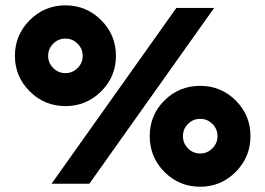

<svg xmlns="http://www.w3.org/2000/svg" viewBox="-20 -691 997 722"><path d="M36.1 -481Q36.1 -559.6 91.8 -615.2Q147.5 -670.9 226.1 -670.9Q304.7 -670.9 360.4 -615.2Q416 -559.6 416 -481Q416 -402.8 360.4 -347.4Q304.7 -292 226.1 -292Q147.5 -292 91.8 -347.4Q36.1 -402.8 36.1 -481ZM226.1 -416Q252.4 -416 271.7 -435.1Q291 -454.1 291 -481Q291 -507.8 271.7 -526.9Q252.4 -545.9 226.1 -545.9Q199.2 -545.9 180.2 -526.9Q161.1 -507.8 161.1 -481Q161.1 -454.1 180.2 -435.1Q199.2 -416 226.1 -416ZM173.8 0 643.1 -661.1H785.2L315.9 0ZM543 -179.2Q543 -257.8 598.1 -313Q653.3 -368.2 732.9 -368.2Q811 -368.2 866.5 -313Q921.9 -257.8 921.9 -179.2Q921.9 -100.6 866.5 -44.7Q811 11.2 732.9 11.2Q653.8 11.2 598.4 -44.4Q543 -100.1 543 -179.2ZM668 -179.2Q668 -151.9 687 -132.8Q706.1 -113.8 732.9 -113.8Q759.3 -113.8 778.6 -133.1Q797.9 -152.3 797.9 -179.2Q797.9 -206.1 778.6 -225.1Q759.3 -244.1 732.9 -244.1Q706.1 -244.1 687 -225.1Q668 -206.1 668 -179.2Z"/></svg>

Font: Human Sans Black
Style: Regular
Weight: 800
Designer: Tim Radville
Foundry: Continuum
Version: Version 1.000;FEAKit 1.0